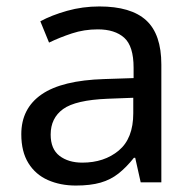

<svg xmlns="http://www.w3.org/2000/svg" viewBox="-20 -565 601 595"><path d="M288 -545Q386 -545 433 -502Q480 -459 480 -365V0H416L399 -76H395Q372 -47 347.5 -27.5Q323 -8 291.5 1Q260 10 215 10Q167 10 128.5 -7Q90 -24 68 -59.5Q46 -95 46 -149Q46 -229 109 -272.5Q172 -316 303 -320L394 -323V-355Q394 -422 365 -448Q336 -474 283 -474Q241 -474 203 -461.5Q165 -449 132 -433L105 -499Q140 -518 188 -531.5Q236 -545 288 -545ZM314 -259Q214 -255 175.5 -227Q137 -199 137 -148Q137 -103 164.5 -82Q192 -61 235 -61Q303 -61 348 -98.5Q393 -136 393 -214V-262Z"/></svg>

Font: uoriya05
Style: Book
Weight: 400
Designer: Jelle Bosma - Monotype Design Team
Foundry: Monotype Imaging Inc.
Version: Version 2.003